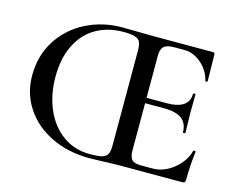

<svg xmlns="http://www.w3.org/2000/svg" viewBox="-90 -761 1107 898"><g transform="rotate(15 463.0 -311.5)"><path d="M873 -157Q880 -157 880 -154Q871 -86 871 -15Q871 -7 867.5 -3.5Q864 0 855 0H543Q522 0 478 2Q432 4 410 4Q304 4 222 -36Q140 -76 94.5 -145.5Q49 -215 49 -301Q49 -398 96.5 -472Q144 -546 224 -586.5Q304 -627 399 -627Q446 -627 472 -626L549 -625H838Q847 -625 847 -616L849 -486Q849 -484 844 -483.5Q839 -483 838 -485Q833 -512 814.5 -538.5Q796 -565 767.5 -582.5Q739 -600 707 -600H658Q622 -600 607.5 -587Q593 -574 593 -543V-338H689Q798 -338 798 -412Q798 -415 804 -415Q810 -415 810 -412L809 -325Q809 -294 810 -278L811 -227Q811 -224 805 -224Q799 -224 799 -227Q799 -269 771 -290.5Q743 -312 687 -312H593V-85Q593 -52 605 -39Q617 -26 649 -26H706Q759 -26 806.5 -64Q854 -102 868 -155Q868 -157 873 -157ZM497 -540Q497 -568 490.5 -582Q484 -596 465.5 -602Q447 -608 410 -608Q335 -608 277.5 -575Q220 -542 188 -477.5Q156 -413 156 -323Q156 -237 186.5 -166.5Q217 -96 273.5 -55.5Q330 -15 404 -15Q443 -15 462.5 -20Q482 -25 489.5 -39Q497 -53 497 -81Z"/></g></svg>

Font: Cormorant Garamond SemiBold
Style: Regular
Weight: 600
Designer: Christian Thalmann (Catharsis Fonts)
Version: Version 3.000